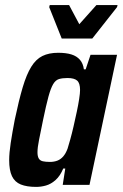

<svg xmlns="http://www.w3.org/2000/svg" viewBox="-20 -725 481 753"><path d="M122 8Q85 8 61.5 -1.5Q38 -11 27 -34Q16 -57 16 -97Q16 -125 22 -164.5Q28 -204 38 -256Q54 -332 69 -382.5Q84 -433 102.5 -463Q121 -493 146.5 -505.5Q172 -518 208 -518Q239 -518 260 -511.5Q281 -505 293.5 -490.5Q306 -476 309 -453H316L335 -510H439L331 0H226L236 -64H228Q216 -35 198 -19Q180 -3 160.5 2.5Q141 8 122 8ZM176 -90Q192 -90 205 -95Q218 -100 228 -111.5Q238 -123 245 -142Q249 -155 255.5 -178Q262 -201 268.5 -229.5Q275 -258 281 -286Q287 -314 290.5 -337Q294 -360 294 -372Q294 -399 282.5 -409Q271 -419 245 -419Q225 -419 211.5 -415Q198 -411 188.5 -395Q179 -379 170 -346Q161 -313 149 -255Q139 -206 133 -176Q127 -146 127 -128Q127 -112 132 -103.5Q137 -95 148 -92.5Q159 -90 176 -90ZM222 -574 173 -697 175 -705H251L291 -630L358 -705H441L439 -697L342 -574Z"/></svg>

Font: Saira Condensed SemiBold
Style: Italic
Weight: 600
Width: 3
Italic angle: -12°
Designer: Hector Gatti with collaboration of the Omnibus-Type team
Foundry: Omnibus-Type
Version: Version 1.101